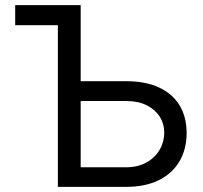

<svg xmlns="http://www.w3.org/2000/svg" viewBox="-20 -727 789 747"><path d="M293.9 -628.9V-707H39.1V-628.9ZM598.6 -386.7C563.5 -403 520.8 -411.1 470.7 -411.1H270.5V-334H470.7C502 -334 528.6 -328.5 550.8 -317.4C572.9 -306.3 589.8 -291.5 601.6 -272.9C613.3 -254.4 619.1 -233.7 619.1 -210.9C619.1 -187.5 613.3 -165.5 601.6 -145C589.8 -124.5 572.8 -107.9 550.3 -95.2C527.8 -82.5 501.3 -76.2 470.7 -76.2H293.9V-707H205.1V0H470.7C520.8 0 563.5 -8.8 598.6 -26.4C633.8 -43.9 660.5 -68.5 678.7 -100.1C696.9 -131.7 706.1 -168 706.1 -209C706.1 -250.7 696.9 -286.6 678.7 -316.9C660.5 -347.2 633.8 -370.4 598.6 -386.7Z"/></svg>

Font: Pretendard Variable
Style: Regular
Weight: 400
Designer: Base glyphs from Inter by Rasmus Andersson; Hangeul glyphs from Noto Sans CJK(Source Han Sans) by Jang Soo-young and Kan
Foundry: Kil Hyung-jin
Version: Version 1.309;Glyphs 3.2 (3225)